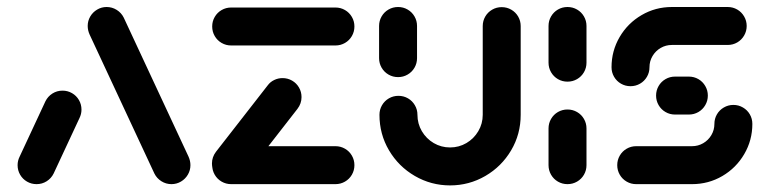

<svg xmlns="http://www.w3.org/2000/svg" viewBox="-20 -539 2255 562"><path d="M87 0Q71.9 0 59.1 -7.4Q46.3 -14.8 38.9 -27.6Q31.5 -40.4 31.5 -55.6Q31.5 -68.5 37.4 -80.4L113 -242.6Q120 -256.7 133.3 -265.2Q146.7 -273.7 163 -273.7Q178.1 -273.7 190.9 -266.3Q203.7 -258.9 211.1 -246.1Q218.5 -233.3 218.5 -218.1Q218.5 -205.2 212.6 -193.3L137 -31.1Q130 -17 116.7 -8.5Q103.3 0 87 0ZM537.4 -55.6Q537.4 -40.7 530 -28Q522.6 -15.2 509.8 -7.6Q497 0 481.9 0Q465.9 0 452.4 -8.5Q438.9 -17 431.9 -31.1L242.2 -438.1Q236.7 -450.4 236.7 -463Q236.7 -477.8 244.1 -490.6Q251.5 -503.3 264.3 -510.9Q277 -518.5 292.2 -518.5Q308.1 -518.5 321.7 -510Q335.2 -501.5 342.2 -487.4L531.9 -80.4Q537.4 -68.1 537.4 -55.6Z M1017.4 -55.6Q1017.4 -40.4 1010 -27.6Q1002.6 -14.8 989.8 -7.4Q977 0 961.9 0H656.7Q641.5 0 628.7 -7.4Q615.9 -14.8 608.5 -27.6Q601.1 -40.4 601.1 -55.6Q601.1 -70.7 608.5 -83.5Q615.9 -96.3 628.7 -103.7Q641.5 -111.1 656.7 -111.1H961.9Q977 -111.1 989.8 -103.7Q1002.6 -96.3 1010 -83.5Q1017.4 -70.7 1017.4 -55.6ZM655.9 -4.8Q640.7 -4.8 628 -12.2Q615.2 -19.6 607.8 -32.4Q600.4 -45.2 600.4 -60.4Q600.4 -79.3 612.2 -94.8L763.7 -289.3Q771.1 -299.3 782.6 -304.8Q794.1 -310.4 807 -310.4Q822.2 -310.4 835 -303Q847.8 -295.6 855.2 -282.8Q862.6 -270 862.6 -254.8Q862.6 -235.9 850.7 -220.4L699.3 -25.9Q691.9 -15.9 680.4 -10.4Q668.9 -4.8 655.9 -4.8ZM1017.4 -461.5Q1017.4 -446.3 1010 -433.5Q1002.6 -420.7 989.8 -413.3Q977 -405.9 961.9 -405.9H656.7Q641.5 -405.9 628.7 -413.3Q615.9 -420.7 608.5 -433.5Q601.1 -446.3 601.1 -461.5Q601.1 -476.7 608.5 -489.4Q615.9 -502.2 628.7 -509.6Q641.5 -517 656.7 -517H961.9Q977 -517 989.8 -509.6Q1002.6 -502.2 1010 -489.4Q1017.4 -476.7 1017.4 -461.5Z M1145.2 -313.3Q1130 -313.3 1117.2 -320.7Q1104.4 -328.1 1097 -340.9Q1089.6 -353.7 1089.6 -368.9V-463Q1089.6 -478.1 1097 -490.9Q1104.4 -503.7 1117.2 -511.1Q1130 -518.5 1145.2 -518.5Q1160.4 -518.5 1173.1 -511.1Q1185.9 -503.7 1193.3 -490.9Q1200.7 -478.1 1200.7 -463V-368.9Q1200.7 -353.7 1193.3 -340.9Q1185.9 -328.1 1173.1 -320.7Q1160.4 -313.3 1145.2 -313.3ZM1448.5 -518.1Q1463.7 -518.1 1476.5 -510.7Q1489.3 -503.3 1496.7 -490.6Q1504.1 -477.8 1504.1 -462.6V-203Q1504.1 -146.3 1476.1 -98.9Q1448.1 -51.5 1400.6 -23.9Q1353 3.7 1297.4 3.7Q1241.9 3.7 1194.3 -23.9Q1146.7 -51.5 1118.7 -98.9Q1090.7 -146.3 1090.7 -203Q1090.7 -218.1 1098.1 -230.9Q1105.6 -243.7 1118.3 -251.1Q1131.1 -258.5 1146.3 -258.5Q1161.5 -258.5 1174.3 -251.1Q1187 -243.7 1194.4 -230.9Q1201.9 -218.1 1201.9 -203Q1201.9 -177 1214.8 -155Q1227.8 -133 1249.6 -120.2Q1271.5 -107.4 1297.4 -107.4Q1323.3 -107.4 1345.2 -120.2Q1367 -133 1380 -155Q1393 -177 1393 -203V-462.6Q1393 -477.8 1400.4 -490.6Q1407.8 -503.3 1420.6 -510.7Q1433.3 -518.1 1448.5 -518.1Z M1641.1 0Q1625.9 0 1613.1 -7.4Q1600.4 -14.8 1593 -27.6Q1585.6 -40.4 1585.6 -55.6V-163Q1585.6 -178.1 1593 -190.9Q1600.4 -203.7 1613.1 -211.1Q1625.9 -218.5 1641.1 -218.5Q1656.3 -218.5 1669.1 -211.1Q1681.9 -203.7 1689.3 -190.9Q1696.7 -178.1 1696.7 -163V-55.6Q1696.7 -40.4 1689.3 -27.6Q1681.9 -14.8 1669.1 -7.4Q1656.3 0 1641.1 0ZM1641.1 -300Q1625.9 -300 1613.1 -307.4Q1600.4 -314.8 1593 -327.6Q1585.6 -340.4 1585.6 -355.6V-463Q1585.6 -478.1 1593 -490.9Q1600.4 -503.7 1613.1 -511.1Q1625.9 -518.5 1641.1 -518.5Q1656.3 -518.5 1669.1 -511.1Q1681.9 -503.7 1689.3 -490.9Q1696.7 -478.1 1696.7 -463V-355.6Q1696.7 -340.4 1689.3 -327.6Q1681.9 -314.8 1669.1 -307.4Q1656.3 -300 1641.1 -300Z M2126.7 -231.9Q2141.9 -231.9 2154.6 -224.4Q2167.4 -217 2174.8 -204.3Q2182.2 -191.5 2182.2 -176.3Q2182.2 -128.5 2158.5 -88Q2134.8 -47.4 2094.3 -23.7Q2053.7 0 2005.6 0H1842.2Q1827 0 1814.3 -7.4Q1801.5 -14.8 1794.1 -27.6Q1786.7 -40.4 1786.7 -55.6Q1786.7 -70.7 1794.1 -83.5Q1801.5 -96.3 1814.3 -103.7Q1827 -111.1 1842.2 -111.1H2005.6Q2023.3 -111.1 2038.3 -119.8Q2053.3 -128.5 2062.2 -143.5Q2071.1 -158.5 2071.1 -176.3Q2071.1 -191.5 2078.5 -204.3Q2085.9 -217 2098.7 -224.4Q2111.5 -231.9 2126.7 -231.9ZM2051.9 -259.3Q2051.9 -244.1 2044.4 -231.3Q2037 -218.5 2024.3 -211.1Q2011.5 -203.7 1996.3 -203.7H1955.9Q1940.7 -203.7 1928 -211.1Q1915.2 -218.5 1907.8 -231.3Q1900.4 -244.1 1900.4 -259.3Q1900.4 -274.4 1907.8 -287.2Q1915.2 -300 1928 -307.4Q1940.7 -314.8 1955.9 -314.8H1996.3Q2011.5 -314.8 2024.3 -307.4Q2037 -300 2044.4 -287.2Q2051.9 -274.4 2051.9 -259.3ZM1825.6 -286.7Q1810.4 -286.7 1797.6 -294.1Q1784.8 -301.5 1777.4 -314.3Q1770 -327 1770 -342.2Q1770 -390 1793.7 -430.6Q1817.4 -471.1 1858 -494.8Q1898.5 -518.5 1946.7 -518.5H2110Q2125.2 -518.5 2138 -511.1Q2150.7 -503.7 2158.1 -490.9Q2165.6 -478.1 2165.6 -463Q2165.6 -447.8 2158.1 -435Q2150.7 -422.2 2138 -414.8Q2125.2 -407.4 2110 -407.4H1946.7Q1928.9 -407.4 1913.9 -398.7Q1898.9 -390 1890 -375Q1881.1 -360 1881.1 -342.2Q1881.1 -327 1873.7 -314.3Q1866.3 -301.5 1853.5 -294.1Q1840.7 -286.7 1825.6 -286.7Z"/></svg>

Font: 26F Galaxy Sans Black
Style: Regular
Weight: 900
Designer: C₂₉H₂₅N₃O₅
Version: Version 1.100